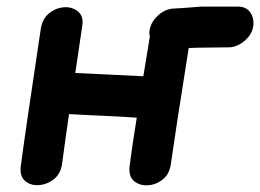

<svg xmlns="http://www.w3.org/2000/svg" viewBox="-20 -562 791 584"><path d="M43 -55Q40 -25 57 -11Q74 3 99 1Q124 -1 144.5 -17.5Q165 -34 169 -65Q182 -162 190 -215Q221 -213 290 -210Q358 -207 396 -204Q382 -119 374 -55Q371 -25 388 -11Q405 3 430 1.5Q455 0 475.5 -16.5Q496 -33 500 -65Q512 -152 554 -416Q558 -417 675 -418Q700 -418 723 -437Q746 -456 750 -481Q754 -506 741 -524.5Q728 -543 700 -542H593Q592 -542 573.5 -540.5Q555 -539 534.5 -537.5Q514 -536 507 -536Q481 -534 460 -514.5Q439 -495 435 -470Q433 -460 436 -452Q429 -411 416 -330Q384 -332 315 -335Q245 -338 209 -340L230 -482Q235 -512 218 -526.5Q201 -541 176.5 -540Q152 -539 130.5 -522.5Q109 -506 104 -474Q56 -155 43 -55Z"/></svg>

Font: Balsamiq Sans
Style: Bold Italic
Weight: 700
Italic angle: -12°
Designer: Michael Angeles
Foundry: Balsamiq SRL
Version: Version 1.020; ttfautohint (v1.8.4.7-5d5b);gftools[0.9.26]